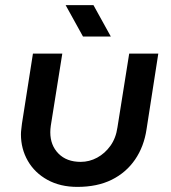

<svg xmlns="http://www.w3.org/2000/svg" viewBox="-20 -720 669 752"><path d="M600 -510 554 -214Q544 -146 509 -95Q474 -44 417.5 -16Q361 12 283 12Q216 12 166 -15.5Q116 -43 89 -90Q62 -137 62 -194Q62 -203 63.5 -214.5Q65 -226 66 -236L109 -510H224L179 -228Q178 -221 177.5 -214.5Q177 -208 177 -202Q177 -151 209 -118.5Q241 -86 296 -86Q330 -86 360.5 -102.5Q391 -119 412.5 -149Q434 -179 440 -221L486 -510ZM305 -577 237 -700H346L414 -577Z"/></svg>

Font: MuseoModerno Thin Medium
Style: Italic
Weight: 500
Italic angle: -9°
Version: Version 1.003